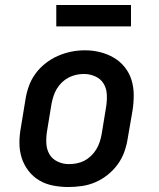

<svg xmlns="http://www.w3.org/2000/svg" viewBox="-20 -743 640 771"><path d="M254 8Q223 8 192.5 2Q162 -4 137 -19Q112 -34 94 -57.5Q76 -81 67 -109.5Q58 -138 58 -169.5Q58 -201 64 -232L82 -342Q86 -369 95.5 -396Q105 -423 122 -446.5Q139 -470 162.5 -488.5Q186 -507 212.5 -518.5Q239 -530 266 -535.5Q293 -541 321 -541Q353 -541 382.5 -533.5Q412 -526 437.5 -511Q463 -496 481.5 -472.5Q500 -449 508.5 -420.5Q517 -392 517 -360.5Q517 -329 512 -298L493 -188Q489 -161 479.5 -134Q470 -107 453 -83.5Q436 -60 413 -41.5Q390 -23 363.5 -11.5Q337 0 309 4Q281 8 254 8ZM256 -84Q272 -84 288 -87Q304 -90 318.5 -97.5Q333 -105 345.5 -117Q358 -129 366.5 -143Q375 -157 380 -172Q385 -187 388 -203L406 -313Q410 -338 409 -362.5Q408 -387 396.5 -406.5Q385 -426 363 -436Q341 -446 317 -446Q301 -446 285.5 -442.5Q270 -439 255.5 -431.5Q241 -424 229 -412.5Q217 -401 208.5 -387Q200 -373 195 -357.5Q190 -342 187 -327L169 -217Q165 -193 166 -168.5Q167 -144 178 -124.5Q189 -105 210.5 -94.5Q232 -84 256 -84Q256 -84 256 -84Q256 -84 256 -84ZM506 -637H206V-723H506Z"/></svg>

Font: Iosevka Curly Slab SmBdEx
Style: Italic
Weight: 600
Width: 7
Italic angle: -9°
Monospace: yes
Designer: Belleve Invis
Foundry: Belleve Invis
Version: Version 11.1.0; ttfautohint (v1.8.3)